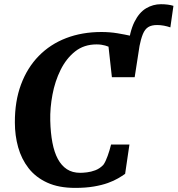

<svg xmlns="http://www.w3.org/2000/svg" viewBox="-20 -908 866 936"><path d="M631 -604 603 -672.5Q612 -754 635.2 -800.8Q658.5 -847.5 692.2 -867.5Q726 -887.5 764.5 -887.5Q782 -887.5 797.5 -885.5Q813 -883.5 825.5 -879.5L810.5 -774.5Q796.5 -779.5 779.5 -782.8Q762.5 -786 746 -786Q719 -786 702.8 -776Q686.5 -766 676.5 -741.8Q666.5 -717.5 658 -674.5ZM346.5 8Q266 8 210 -17.8Q154 -43.5 119.2 -88.2Q84.5 -133 68.5 -190.2Q52.5 -247.5 52.5 -310.5Q52 -414.5 82.5 -496.2Q113 -578 169 -635.2Q225 -692.5 302.5 -722.2Q380 -752 474.5 -752Q515.5 -752 552.8 -745.8Q590 -739.5 619.2 -733Q648.5 -726.5 666.5 -724.5L636.5 -531.5H525.5L509 -680.5Q501.5 -683.5 492.8 -686Q484 -688.5 473.8 -690Q463.5 -691.5 450.5 -691.5Q389.5 -691.5 346.2 -657.2Q303 -623 275.5 -567.5Q248 -512 235.8 -446.8Q223.5 -381.5 225 -320Q226.5 -260 235.5 -212.8Q244.5 -165.5 262 -133Q279.5 -100.5 306.2 -83Q333 -65.5 371 -65.5Q384 -65.5 403.8 -67.8Q423.5 -70 444.8 -78Q466 -86 483.5 -104Q489.5 -112 494.8 -123.5Q500 -135 504.8 -148Q509.5 -161 513.8 -175.2Q518 -189.5 521.5 -203.5H611L590 -60.5Q576 -50.5 555.5 -38.5Q535 -26.5 506 -16Q477 -5.5 437.5 1.2Q398 8 346.5 8Z"/></svg>

Font: Merriweather ExtraBold
Style: Italic
Weight: 800
Italic angle: -7.8°
Version: Version 2.101